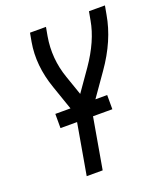

<svg xmlns="http://www.w3.org/2000/svg" viewBox="-136 -825 777 915"><g transform="rotate(-20 252.5 -367.5)"><path d="M145 0 196 -292 140 -454Q97 -577 117 -691L125 -735H206L198 -691Q179 -582 216 -477L250 -379L325 -486Q399 -593 416 -691L424 -735H505L497 -691Q476 -567 390 -445L275 -281L226 0ZM106 -258V-330H369V-258Z"/></g></svg>

Font: Iosevka SS08
Style: Italic
Weight: 400
Italic angle: -10°
Monospace: yes
Designer: Belleve Invis
Foundry: Belleve Invis
Version: 2.1.0; ttfautohint (v1.8.2)